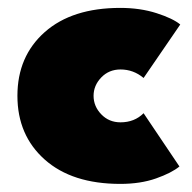

<svg xmlns="http://www.w3.org/2000/svg" viewBox="-20 -442 474 474"><path d="M277.5 -140Q312 -140 334.5 -162.5L423 -31Q403.5 -15 365.2 -1.5Q327 12 277 12Q158 12 90.5 -48Q23 -108 23 -205.5Q23 -303 90.5 -362.8Q158 -422.5 277 -422.5Q326 -422.5 366.5 -409.5Q407 -396.5 425 -381.5L334.5 -249.5Q309.5 -270.5 277.5 -270.5Q249 -270.5 230 -250.8Q211 -231 211 -205.5Q211 -179.5 230 -159.8Q249 -140 277.5 -140Z"/></svg>

Font: League Spartan Black
Style: Regular
Weight: 900
Foundry: The League of Moveable Type
Version: Version 2.002